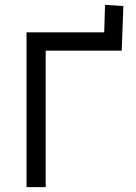

<svg xmlns="http://www.w3.org/2000/svg" viewBox="-20 -768 558 788"><path d="M88.9 -635.3H407.7L411.1 -748L486.3 -743.2L479.5 -560.1H167.5V0H88.9Z"/></svg>

Font: FantasqueSansM Nerd Font
Style: Regular
Weight: 400
Monospace: yes
Designer: Jany Belluz
Version: Version 1.8.0 ; ttfautohint (v1.8.2);Nerd Fonts 3.4.0